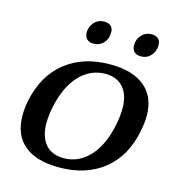

<svg xmlns="http://www.w3.org/2000/svg" viewBox="-101 -739 762 834"><g transform="rotate(15 280.0 -321.5)"><path d="M204 -588Q204 -596 205 -600Q210 -624 226.5 -638.5Q243 -653 266 -653Q286 -653 296.5 -643Q307 -633 307 -615Q307 -586 289.5 -567Q272 -548 244 -548Q225 -548 214.5 -559Q204 -570 204 -588ZM417 -587Q417 -615 435 -634Q453 -653 480 -653Q499 -653 509.5 -643Q520 -633 520 -615Q520 -587 502.5 -567.5Q485 -548 458 -548Q438 -548 427.5 -558.5Q417 -569 417 -587ZM28 -168Q28 -201 35 -235Q59 -352 138.5 -416Q218 -480 340 -480Q442 -480 496 -434.5Q550 -389 550 -304Q550 -275 542 -235Q519 -117 439.5 -53.5Q360 10 239 10Q136 10 82 -35.5Q28 -81 28 -168ZM432 -235Q440 -277 440 -307Q440 -369 411 -402Q382 -435 330 -435Q263 -435 214 -383Q165 -331 145 -235Q137 -193 137 -164Q137 -101 166 -67.5Q195 -34 249 -34Q315 -34 364 -86.5Q413 -139 432 -235Z"/></g></svg>

Font: Taviraj Medium
Style: Italic
Weight: 500
Italic angle: -12°
Designer: Katatrad Team
Foundry: CadsonDemak
Version: Version 1.001